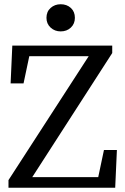

<svg xmlns="http://www.w3.org/2000/svg" viewBox="-20 -885 591 905"><path d="M20 0V-36L398 -620H118L91 -492H30L38 -670H509V-635L132 -50H443L470 -178H531L523 0ZM266 -737Q238 -737 218.5 -755Q199 -773 199 -801Q199 -830 218.5 -847.5Q238 -865 266 -865Q295 -865 314 -847.5Q333 -830 333 -801Q333 -773 314 -755Q295 -737 266 -737Z"/></svg>

Font: Source Serif 4
Style: Regular
Weight: 400
Designer: Frank Grießhammer
Foundry: Adobe
Version: Version 4.005;hotconv 1.1.0;makeotfexe 2.6.0